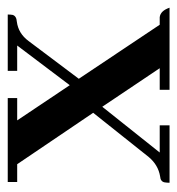

<svg xmlns="http://www.w3.org/2000/svg" viewBox="-1 -457 458 496"><g transform="rotate(-90 228.0 -209.0)"><path d="M3.9 0H152.3V-25.4H82L200.2 -173.8L299.8 -25.4H244.1V0H456.1Q448.2 -23.4 431.6 -25.4H412.1L272.5 -234.4L370.1 -364.3Q389.6 -390.6 419.9 -394.5Q434.6 -395.5 437.5 -405.3Q438.5 -411.1 438.5 -418H293V-393.6H358.4L255.9 -257.8L165 -393.6H222.7V-418H5.9V-393.6H51.8L184.6 -197.3L70.3 -53.7Q49.8 -29.3 20.5 -24.4Q6.8 -23.4 4.9 -12.7Q3.9 -6.8 3.9 0Z"/></g></svg>

Font: Abhaya Libre
Style: Bold
Weight: 700
Designer: Pushpananda Ekanayake, Sol Matas, Pathum Egodawatta
Foundry: Mooniak
Version: Version 1.050 ; ttfautohint (v1.6)